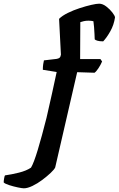

<svg xmlns="http://www.w3.org/2000/svg" viewBox="-194 -820 643 1040"><path d="M-65 200Q-74 200 -98 195Q-122 190 -145 182.5Q-168 175 -174 168Q-174 159 -171.5 145.5Q-169 132 -167 130Q-131 125 -91 115Q-51 105 -26 88Q-11 63 10.5 -8Q32 -79 58 -182Q75 -255 87.5 -312.5Q100 -370 113 -430L38 -442Q38 -458 40 -472Q42 -486 44 -493L113 -501Q124 -503 129 -507.5Q134 -512 136 -524L126 -718Q143 -735 173.5 -750Q204 -765 238 -776Q272 -787 300.5 -793.5Q329 -800 343 -800Q362 -800 381.5 -785Q401 -770 414.5 -752.5Q428 -735 429 -726Q423 -685 403.5 -650.5Q384 -616 365 -596Q345 -596 333.5 -599.5Q322 -603 319 -607Q319 -614 318 -633Q317 -652 315.5 -673Q314 -694 312 -705Q300 -708 285 -708Q272 -708 260.5 -705.5Q249 -703 241 -700L240 -500H350L359 -487Q351 -468 339 -450Q327 -432 318 -426L224 -429L105 87Q100 98 80.5 116.5Q61 135 35 154.5Q9 174 -18 187Q-45 200 -65 200Z"/></svg>

Font: Texturina ExtraBold
Style: Italic
Weight: 800
Italic angle: -11°
Designer: Guillermo Torres Carreño
Foundry: Omnibus-Type
Version: Version 1.002; ttfautohint (v1.8.3)